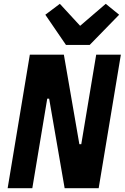

<svg xmlns="http://www.w3.org/2000/svg" viewBox="-20 -984 652 1004"><path d="M237 -468H227L149 0H20L136 -698H314L395 -230H405L483 -698H612L496 0H318ZM325 -749 217 -907 293 -964 399 -849 533 -964 603 -907 449 -749Z"/></svg>

Font: iA Writer Mono V
Style: Regular
Weight: 400
Italic angle: -9.5°
Designer: Mike Abbink, Paul van der Laan, Pieter van Rosmalen
Foundry: Bold Monday
Version: Version 2.000